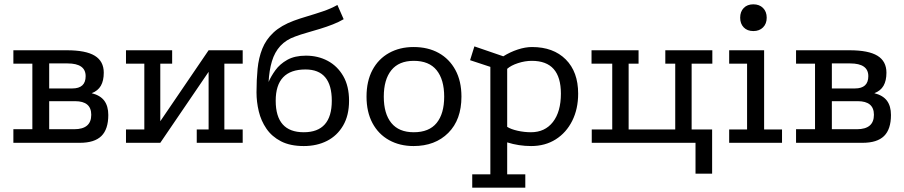

<svg xmlns="http://www.w3.org/2000/svg" viewBox="-20 -662 4190 890"><path d="M290 -429Q378 -429 419.5 -403.5Q461 -378 461 -325Q461 -288 447.5 -264.5Q434 -241 405 -230Q445 -220 463.5 -195Q482 -170 482 -129Q482 -63 450 -31.5Q418 0 350 0H42V-63H130V-367H42V-429ZM324 -63Q403 -63 403 -130Q403 -193 328 -193H208V-63ZM315 -252Q377 -252 377 -309Q377 -368 293 -368H208V-252Z M564 -429H778V-367H723V-100L947 -429H1105V-367H1020V-62H1105V0H892V-62H947V-329L723 0H564V-62H649V-367H564Z M1573 -573Q1551 -560 1523 -549Q1495 -538 1464 -528.5Q1433 -519 1403 -510.5Q1373 -502 1349 -493Q1306 -478 1279.5 -449Q1253 -420 1240.5 -378Q1228 -336 1225 -282Q1236 -308 1256.5 -336.5Q1277 -365 1311.5 -384.5Q1346 -404 1398 -404Q1454 -404 1499 -380Q1544 -356 1571 -309.5Q1598 -263 1598 -195Q1598 -127 1570.5 -80Q1543 -33 1496 -9Q1449 15 1388 15Q1325 15 1282.5 -7Q1240 -29 1215 -65.5Q1190 -102 1179.5 -146Q1169 -190 1169 -234Q1169 -292 1174 -343Q1179 -394 1196 -436.5Q1213 -479 1248 -511.5Q1283 -544 1342 -566Q1369 -576 1404.5 -586.5Q1440 -597 1477 -609.5Q1514 -622 1544 -639ZM1396 -340Q1258 -340 1258 -195Q1258 -49 1388 -49Q1518 -49 1518 -195Q1518 -340 1396 -340Z M1897 -444Q1964 -444 2013.5 -416.5Q2063 -389 2091 -337.5Q2119 -286 2119 -214Q2119 -107 2058 -46Q1997 15 1897 15Q1833 15 1783.5 -12.5Q1734 -40 1706.5 -91.5Q1679 -143 1679 -214Q1679 -286 1706.5 -337.5Q1734 -389 1783.5 -416.5Q1833 -444 1897 -444ZM1898 -380Q1829 -380 1794 -336.5Q1759 -293 1759 -214Q1759 -135 1794 -92Q1829 -49 1898 -49Q1969 -49 2004 -92Q2039 -135 2039 -214Q2039 -293 2004 -336.5Q1969 -380 1898 -380Z M2169 208V146H2253V-352L2159 -383L2179 -447L2313 -401Q2345 -421 2380 -432.5Q2415 -444 2446 -444Q2545 -444 2602.5 -386.5Q2660 -329 2660 -228Q2660 -157 2632.5 -102Q2605 -47 2556 -16Q2507 15 2442 15Q2385 15 2331 -2V146H2415V208ZM2441 -49Q2506 -49 2543 -96.5Q2580 -144 2580 -228Q2580 -304 2546.5 -342Q2513 -380 2445 -380Q2414 -380 2381.5 -369.5Q2349 -359 2331 -343V-74Q2348 -63 2379 -56Q2410 -49 2441 -49Z M3204 143V0H2723V-62H2818V-367H2722V-429H2940V-367H2894V-62H3110V-367H3064V-429H3282V-367H3186V-62H3281V143Z M3360 -429H3522V-62H3605V0H3360V-62H3443V-367H3360ZM3472 -642Q3500 -642 3517 -625Q3534 -608 3534 -580Q3534 -552 3517 -535Q3500 -518 3472 -518Q3444 -518 3427.5 -535Q3411 -552 3411 -580Q3411 -608 3427.5 -625Q3444 -642 3472 -642Z M3918 -429Q4006 -429 4047.5 -403.5Q4089 -378 4089 -325Q4089 -288 4075.5 -264.5Q4062 -241 4033 -230Q4073 -220 4091.5 -195Q4110 -170 4110 -129Q4110 -63 4078 -31.5Q4046 0 3978 0H3670V-63H3758V-367H3670V-429ZM3952 -63Q4031 -63 4031 -130Q4031 -193 3956 -193H3836V-63ZM3943 -252Q4005 -252 4005 -309Q4005 -368 3921 -368H3836V-252Z"/></svg>

Font: Podkova
Style: Regular
Weight: 400
Designer: Ilya Yudin
Foundry: Cyreal (www.cyreal.org)
Version: Version 2.103